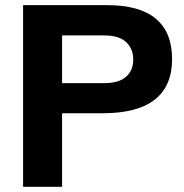

<svg xmlns="http://www.w3.org/2000/svg" viewBox="-20 -723 712 743"><path d="M69.3 0V-703.1H394.5Q520.5 -703.1 583.3 -650.4Q646 -597.7 646 -493.7Q646 -390.6 579.1 -337.6Q512.2 -284.7 376.5 -284.7H220.2V0ZM220.2 -401.4H385.3Q439 -401.4 467.3 -425.5Q495.6 -449.7 495.6 -493.2Q495.6 -533.7 468.5 -559.8Q441.4 -585.9 382.8 -585.9H220.2Z"/></svg>

Font: Schibsted Grotesk
Style: Bold
Weight: 700
Designer: Bakken & Baeck AS, Henrik Kongsvoll
Foundry: Schibsted ASA
Version: Version 1.100;gftools[0.9.25]